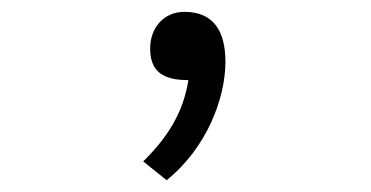

<svg xmlns="http://www.w3.org/2000/svg" viewBox="-20 -164 626 324"><path d="M261.2 140.1C329.1 85.4 360.4 1.5 360.4 -59.6C360.4 -111.8 340.3 -144 291 -144C257.3 -144 233.4 -118.2 233.4 -82C233.4 -43 255.4 -28.8 297.9 -28.8C289.1 27.3 261.7 68.8 221.7 108.4Z"/></svg>

Font: Cascadia Mono NF Light
Style: Regular
Weight: 300
Monospace: yes
Designer: Aaron Bell
Foundry: Saja Typeworks
Version: Version 2404.023